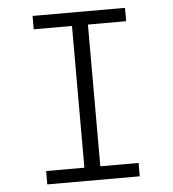

<svg xmlns="http://www.w3.org/2000/svg" viewBox="-50 -734 701 780"><g transform="rotate(-5 300.0 -343.5)"><path d="M488.5 -687V-632.5H332.5V-54.5H488.5V0H111.5V-54.5H267.5V-632.5H111.5V-687Z"/></g></svg>

Font: Fira Code Light Light
Style: Regular
Weight: 300
Monospace: yes
Version: Version 5.002